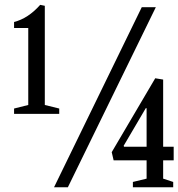

<svg xmlns="http://www.w3.org/2000/svg" viewBox="-20 -792 754 812"><path d="M208.5 0 579.5 -761.5H639L267 0ZM39.5 -310.5V-333L99.5 -348V-673.5H39.5V-699Q99 -714 150 -771.5L169.5 -767.5V-348L230.5 -333V-310.5ZM542 0V-22.5L600 -36.5V-114H460.5L452.5 -148.5L636.5 -461L670 -455.5V-171.5H714.5V-114H670V-36.5L712.5 -22.5V0ZM504.5 -171.5H600V-334.5H596.5L503 -175.5Z"/></svg>

Font: Libre Caslon Condensed
Style: Regular
Weight: 400
Designer: Pablo Impallari, Rodrigo Fuenzalida, Katja Schimmel, Ertekin Erdin
Foundry: Pablo Impallari, Rodrigo Fuenzalida
Version: Version 2.000; ttfautohint (v1.8.4.7-5d5b);gftools[0.9.33]